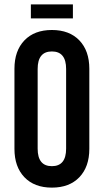

<svg xmlns="http://www.w3.org/2000/svg" viewBox="-20 -847 474 877"><path d="M313 -763H121V-827H313ZM388 -533V-167Q388 -85 342.5 -37.5Q297 10 217 10Q137 10 91.5 -37.5Q46 -85 46 -167V-533Q46 -615 91.5 -662.5Q137 -710 217 -710Q297 -710 342.5 -662.5Q388 -615 388 -533ZM152 -532V-168Q152 -88 217 -88Q282 -88 282 -168V-532Q282 -612 217 -612Q152 -612 152 -532Z"/></svg>

Font: Bebas Kai
Style: Regular
Weight: 400
Designer: Ryoichi Tsunekawa
Foundry: Dharma Type
Version: Version 1.001;PS 001.001;hotconv 1.0.70;makeotf.lib2.5.58329